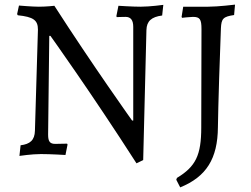

<svg xmlns="http://www.w3.org/2000/svg" viewBox="-20 -666 1086 830"><path d="M759 144C872 98 921 20 922 -116C923 -198 931 -455 935 -544C937 -586 945 -594 992 -601L996 -646C996 -646 923 -637 880 -637H772L765 -593L767 -589C767 -589 802 -593 814 -593C844 -593 851 -583 851 -540L850 -115C850 5 826 54 745 103L742 111ZM570 40 599 26 613 -536C614 -575 635 -593 681 -599L686 -645C686 -645 629 -637 587 -637C553 -637 492 -641 492 -641L483 -596L485 -592C485 -592 505 -593 523 -593C545 -593 556 -579 556 -550V-145H551C551 -145 381 -383 215 -641C215 -641 181 -637 148 -637C120 -637 62 -642 62 -642L54 -605L57 -600C124 -593 144 -579 144 -538L131 -101C130 -60 110 -43 69 -38L64 8C64 8 117 0 157 0C200 0 263 4 263 4L272 -41L270 -45L219 -44C196 -44 188 -54 188 -84L193 -511H198C198 -511 375 -264 570 40Z"/></svg>

Font: Alegreya SC
Style: Regular
Weight: 400
Designer: Juan Pablo del Peral
Foundry: Huerta Tipografica
Version: Version 2.007;PS 002.007;hotconv 1.0.88;makeotf.lib2.5.64775